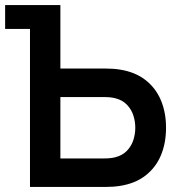

<svg xmlns="http://www.w3.org/2000/svg" viewBox="-22 -740 700 760"><path d="M96.7 0V-625.5H-1.7V-720H217V-468.7H394.2Q426.6 -468.7 451.8 -464.7Q512.4 -455.4 553.4 -423.6Q594.4 -391.8 614.8 -343.4Q635.2 -295 635.2 -234.3Q635.2 -173.7 615 -125.3Q594.8 -76.9 553.8 -45.1Q512.8 -13.2 451.8 -4Q426.6 0 394.2 0ZM389.2 -112.8Q416.7 -112.8 434.8 -117.7Q462.8 -124.8 480.5 -143.3Q498.2 -161.8 505.8 -185.5Q513.5 -209.2 513.5 -234.3Q513.5 -259.5 505.8 -283.2Q498.2 -306.9 480.5 -325.4Q462.8 -343.8 434.8 -351Q416.7 -355.8 389.2 -355.8H217V-112.8Z"/></svg>

Font: Hauora
Style: Regular
Weight: 400
Designer: Wayne Shih
Foundry: WCYS
Version: Version 1.001